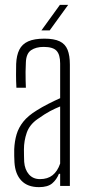

<svg xmlns="http://www.w3.org/2000/svg" viewBox="-20 -765 366 790"><path d="M140.5 5Q93.5 5 68 -21.8Q42.5 -48.5 39.5 -97Q39 -112 38.5 -123.8Q38 -135.5 38.5 -151Q40 -184 48.2 -212Q56.5 -240 76 -264.5Q95.5 -289 131.5 -311Q152 -324 179 -337.8Q206 -351.5 227.5 -361V-504Q227.5 -540 212.8 -556Q198 -572 159.5 -572Q128 -572 108 -558.5Q88 -545 86.5 -509Q85.5 -489 85.2 -469.8Q85 -450.5 85.5 -433.8Q86 -417 86.5 -404H47.5Q46 -433.5 46 -457.2Q46 -481 46.5 -502Q48 -537.5 59.5 -560.5Q71 -583.5 96 -594.8Q121 -606 162.5 -606Q202.5 -606 225.5 -595Q248.5 -584 258 -560.2Q267.5 -536.5 267.5 -499V0H227.5V-50H222.5Q213 -26 194.8 -10.5Q176.5 5 140.5 5ZM144.5 -28Q176 -28 196.2 -44Q216.5 -60 227.5 -92V-327Q207.5 -319 186.5 -308Q165.5 -297 134.5 -275Q101.5 -252 90 -218.8Q78.5 -185.5 78.5 -150Q78.5 -136 78.8 -122.5Q79 -109 79.5 -99Q82 -67 99 -47.5Q116 -28 144.5 -28ZM150.5 -640 226.5 -745H260.5L184.5 -640Z"/></svg>

Font: Big Shoulders Text SC Thin
Style: Regular
Weight: 100
Designer: Patric King
Foundry: XO Type Co
Version: Version 2.002